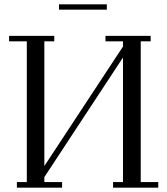

<svg xmlns="http://www.w3.org/2000/svg" viewBox="-20 -868 771 888"><path d="M22 -676.8V-702.1H231V-676.8H185.1V-100.1L548.8 -652.8V-676.8H467.8V-702.1H676.8V-676.8H630.9V-25.9H711.9V0H502.9V-25.9H548.8V-602.1L185.1 -48.8V-25.9H267.1V0H58.1V-25.9H104V-676.8ZM252.9 -823.2V-848.1H474.1V-823.2Z"/></svg>

Font: Dehuti
Style: Book
Weight: 400
Version: Version 1.2